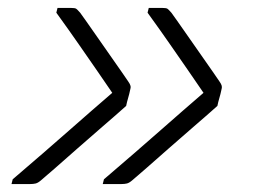

<svg xmlns="http://www.w3.org/2000/svg" viewBox="-20 -542 640 484"><path d="M352 -510 355 -522H389Q399 -522 402 -520Q405 -518 412 -510Q415 -506 427 -489Q439 -472 455 -449Q471 -426 487.5 -402.5Q504 -379 516.5 -361Q529 -343 533 -337Q538 -330 539 -325.5Q540 -321 538 -315Q536 -305 533 -295Q530 -285 528 -275Q500 -250 468 -222.5Q436 -195 405.5 -168Q375 -141 351 -120Q327 -99 314 -88Q306 -81 300 -79.5Q294 -78 285 -78H239L242 -90Q325 -161 384 -213Q443 -265 493 -308Q472 -339 452.5 -367Q433 -395 409.5 -429Q386 -463 352 -510ZM122 -510 125 -522H159Q169 -522 172 -520Q175 -518 182 -510Q185 -506 197 -489Q209 -472 225 -449Q241 -426 257.5 -402.5Q274 -379 286.5 -361Q299 -343 303 -337Q308 -330 309 -325.5Q310 -321 308 -315Q306 -305 303 -295Q300 -285 298 -275Q270 -250 238 -222.5Q206 -195 175.5 -168Q145 -141 121 -120Q97 -99 84 -88Q76 -81 70 -79.5Q64 -78 55 -78H9L12 -90Q95 -161 154 -213Q213 -265 263 -308Q242 -339 222.5 -367Q203 -395 179.5 -429Q156 -463 122 -510Z"/></svg>

Font: Recursive Mn Lnr St Lt
Style: Italic
Weight: 300
Italic angle: -15°
Monospace: yes
Version: Version 1.079;hotconv 1.0.112;makeotfexe 2.5.65598; ttfautoh